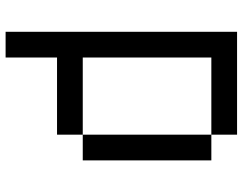

<svg xmlns="http://www.w3.org/2000/svg" viewBox="-106 -542 821 648"><g transform="rotate(90 304.0 -217.5)"><path d="M434 -86.8V0H173.6V173.6H86.8V-607.6H434V-520.8H173.6V-86.8ZM434 -520.8H520.8V-86.8H434Z"/></g></svg>

Font: 8-bit Operator+
Style: Regular
Weight: 400
Designer: GrandChaos9000
Foundry: Grand Chaos Productions
Version: Version 1.2.0 - April 24, 2014